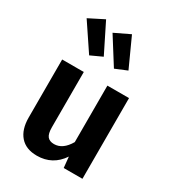

<svg xmlns="http://www.w3.org/2000/svg" viewBox="-206 -965 983 1092"><g transform="rotate(30 285.0 -418.5)"><path d="M164 -853 259 -662 183 -627 65 -803ZM334 -853 420 -664 343 -632 234 -805ZM501 -530V0H378L371 -71Q313 16 210 16Q138 16 100 -27.5Q62 -71 62 -149V-530H204V-167Q204 -125 218 -107.5Q232 -90 262 -90Q319 -90 359 -159V-530Z"/></g></svg>

Font: FiraGO SemiBold
Style: Regular
Weight: 600
Designer: bBox Type
Foundry: bBox Type GmbH
Version: Version 1.001;PS 001.001;hotconv 1.0.88;makeotf.lib2.5.64775